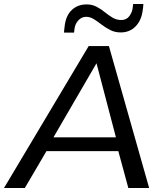

<svg xmlns="http://www.w3.org/2000/svg" viewBox="-52 -939 820 959"><path d="M-32 0 391 -709H492L693 0H589L539 -184H180L72 0ZM215 -253H527L430 -623ZM268 -776Q268 -781 268 -782Q268 -783 268.5 -787.5Q269 -792 271 -809Q277 -861 306.5 -889Q336 -917 381 -917Q408 -917 430 -905.5Q452 -894 471 -878.5Q490 -863 510 -851Q530 -839 554 -839Q580 -839 594.5 -859Q609 -879 611 -902Q613 -914 613 -919H664Q664 -908 661 -889Q655 -838 625.5 -807.5Q596 -777 551 -777Q522 -777 498.5 -789Q475 -801 455 -816.5Q435 -832 416.5 -843.5Q398 -855 378 -855Q356 -855 339.5 -837.5Q323 -820 320 -794Q319 -785 318.5 -781Q318 -777 318 -776Q318 -776 318 -776ZM318 -776Q318 -778 318 -776Z"/></svg>

Font: Georama Extended
Style: Italic
Weight: 400
Width: 7
Italic angle: -9°
Designer: Jean-Baptiste Levee
Foundry: Production Type
Version: Version 1.000